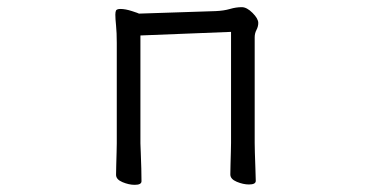

<svg xmlns="http://www.w3.org/2000/svg" viewBox="-20 -506 1040 536"><path d="M625 -417 372 -407V-106Q372 -100 373 -79Q374 -58 374.5 -35Q375 -12 375 0Q375 10 356 10Q340 10 322 2.5Q304 -5 304 -18Q304 -26 304.5 -44.5Q305 -63 305.5 -81Q306 -99 306 -106V-386Q306 -415 304 -434.5Q302 -454 302 -465Q302 -473 304 -477Q307 -481 316 -481Q330 -481 348.5 -475Q367 -469 368 -468L582 -475Q605 -476 622 -481Q639 -486 655 -486Q669 -486 685 -470Q701 -454 701 -442Q701 -432 696 -422.5Q691 -413 691 -402V-107Q691 -101 691.5 -80Q692 -59 693 -36Q694 -13 694 -1Q694 9 675 9Q659 9 641 1.5Q623 -6 623 -19Q623 -27 623.5 -45.5Q624 -64 624.5 -82Q625 -100 625 -107Z"/></svg>

Font: QiushuiShotai
Style: Regular
Weight: 600
Designer: Fontworks Inc.
Foundry: Fontworks Inc.
Version: Version 1.250